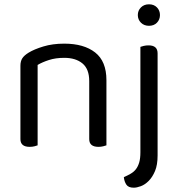

<svg xmlns="http://www.w3.org/2000/svg" viewBox="-20 -678 833 893"><path d="M395 -301Q395 -357 363.5 -383Q332 -409 279 -409Q239 -409 208 -399Q177 -389 155 -376V-2Q150 0 140 2.5Q130 5 118 5Q75 5 75 -31V-372Q75 -393 83.5 -406.5Q92 -420 113 -433Q139 -449 182 -462Q225 -475 279 -475Q370 -475 422.5 -434Q475 -393 475 -305V-2Q470 0 459.5 2.5Q449 5 438 5Q395 5 395 -31ZM633 30V-460Q638 -462 648.5 -464.5Q659 -467 671 -467Q713 -467 713 -430V45Q713 89 701 117.5Q689 146 671.5 163.5Q654 181 635 188Q616 195 602 195Q577 195 567.5 180.5Q558 166 556 146Q574 138 588.5 129.5Q603 121 612.5 108.5Q622 96 627.5 77.5Q633 59 633 30ZM673 -658Q696 -658 710 -643.5Q724 -629 724 -608Q724 -587 710 -572.5Q696 -558 673 -558Q650 -558 635.5 -572.5Q621 -587 621 -608Q621 -629 635.5 -643.5Q650 -658 673 -658Z"/></svg>

Font: Baloo 2 Latin
Style: Regular
Weight: 400
Designer: Sarang Kulkarni and Ek Type
Foundry: Ek Type
Version: Version 1.001